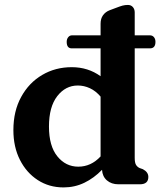

<svg xmlns="http://www.w3.org/2000/svg" viewBox="-20 -764 666 796"><path d="M256.5 -590.5Q256.5 -602 262.8 -609.8Q269 -617.5 278.5 -617.5H397V-665.5Q397 -687 407.2 -701Q417.5 -715 434.5 -721.5L462.5 -732Q478 -738 488.2 -740.8Q498.5 -743.5 510.5 -743.5Q523 -743.5 530.8 -734.8Q538.5 -726 538.5 -712.5V-617.5H601.5Q612 -617.5 618.2 -610Q624.5 -602.5 624.5 -590.5Q624.5 -563.5 601.5 -563.5H538.5V-109.5Q538.5 -89.5 543.8 -80.8Q549 -72 558.5 -67.5L572.5 -62.5Q595 -50.5 595 -30.5Q595 0 560 0H470.5Q442 0 423.2 -16.2Q404.5 -32.5 403 -60Q369.5 -25.5 329.5 -6.2Q289.5 13 243.5 13Q183.5 13 136.5 -17.5Q89.5 -48 62.5 -101.5Q35.5 -155 35.5 -224.5Q35.5 -303.5 67.8 -362.2Q100 -421 154.8 -453.2Q209.5 -485.5 277.5 -485.5Q345 -485.5 397 -448V-563.5H277.5Q256.5 -563.5 256.5 -590.5ZM183 -239.5Q183 -158.5 217.8 -115.8Q252.5 -73 304.5 -73Q357.5 -73 397 -115.5V-363.5Q377 -387 352.8 -398.2Q328.5 -409.5 302.5 -409.5Q251.5 -409.5 217.2 -365.2Q183 -321 183 -239.5Z"/></svg>

Font: Fraunces 9pt S100 SemiBold
Style: Regular
Weight: 600
Version: Version 1.000; ttfautohint (v1.8.3)